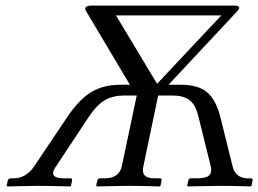

<svg xmlns="http://www.w3.org/2000/svg" viewBox="-20 -665 924 687"><path d="M422.9 -323.2Q384.8 -323.2 355.7 -306.9Q326.7 -290.5 295.9 -244.1L181.2 -70.8Q169.9 -54.7 169.9 -44.9Q169.9 -26.9 211.9 -26.9H231.9Q239.3 -26.9 237.8 -19L233.9 0L231.9 2Q147 0 112.8 0L5.9 2L3.9 0L7.8 -19Q10.7 -26.9 18.1 -26.9H28.8Q72.8 -26.9 103 -70.8L219.2 -244.1Q261.7 -307.6 305.7 -335Q349.1 -361.8 412.1 -361.8H444.8L288.1 -625Q285.2 -629.4 285.2 -633.8Q285.2 -645 309.1 -645H817.9Q835.9 -645 835.9 -637.2Q835.9 -631.8 829.1 -625L583 -361.8H626Q689 -361.8 720.9 -335Q752.9 -308.1 769 -244.1L812 -70.8Q816.4 -49.8 830.6 -38.3Q844.7 -26.9 866.2 -26.9H877Q885.3 -26.9 883.8 -19L879.9 0L877 2Q809.1 0 771 0L650.9 2L649.9 0L653.8 -19Q655.3 -26.9 663.1 -26.9H684.1Q710 -26.9 722.9 -33.7Q735.8 -40.5 735.8 -57.1Q735.8 -61 733.9 -70.8L690.9 -244.1Q680.2 -290.5 658.2 -306.9Q636.2 -323.2 598.1 -323.2H545.9L493.2 -70.8Q491.2 -61 491.2 -57.1Q491.2 -41 501.7 -33.9Q512.2 -26.9 536.1 -26.9H551.8Q559.6 -26.9 558.1 -19L554.2 0L551.8 2Q478 0 439.9 0L326.2 2L324.2 0L328.1 -19Q331.1 -26.9 336.9 -26.9H354Q406.7 -26.9 416 -70.8L469.2 -323.2ZM542 -365.2 772 -609.9H395Z"/></svg>

Font: Linux Libertine G
Style: Italic
Weight: 400
Italic angle: -12°
Designer: Philipp H. Poll
Foundry: Philipp H. Poll
Version: Version 5.1.3